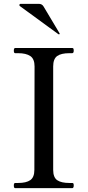

<svg xmlns="http://www.w3.org/2000/svg" viewBox="-20 -980 456 1000"><path d="M59 0Q52 0 52 -14Q52 -27 59 -27H74Q117 -27 138 -42Q159 -57 159 -95L160 -634Q160 -673 138 -688Q116 -703 74 -703H59Q52 -703 52 -716Q52 -730 59 -730H356Q361 -730 362.5 -726.5Q364 -723 364 -716Q364 -703 356 -703H342Q298 -703 277.5 -688Q257 -673 257 -634V-95Q257 -56 278 -41.5Q299 -27 342 -27H356Q361 -27 362.5 -24Q364 -21 364 -14Q364 0 356 0ZM284 -802 287 -801Q289 -801 290 -802Q291 -803 291 -804L290 -807L207 -946Q199 -960 182 -960H88Q81 -960 81 -953Q81 -950 84 -948Z"/></svg>

Font: Shippori Mincho B1 Medium
Style: Regular
Weight: 500
Designer: FONTDASU
Foundry: FONTDASU / Google Inc. / but / Adobe
Version: Version 3.110; ttfautohint (v1.8.3)